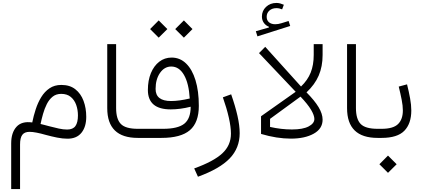

<svg xmlns="http://www.w3.org/2000/svg" viewBox="-20 -933 2858 1299"><path d="M395 -358.4Q452.6 -358.4 489.7 -329.1Q526.9 -299.8 545.2 -250.7Q563.5 -201.7 563.5 -142.6Q563.5 -74.7 531 -34.7Q498.5 5.4 437 5.4Q403.8 5.4 366.2 -2.2Q328.6 -9.8 289.1 -20.5Q255.4 -30.3 227.5 -35.6Q199.7 -41 180.2 -41Q146 -41 130.9 -20.8Q115.7 -0.5 115.7 44.4V346.2H55.7V37.1Q55.7 -35.6 91.6 -75.2Q127.4 -114.7 198.2 -104.5Q207 -148.9 221.7 -193.8Q236.3 -238.8 259 -275.9Q281.7 -313 315.2 -335.7Q348.6 -358.4 395 -358.4ZM394 -297.9Q359.4 -297.9 335.7 -278.6Q312 -259.3 296.6 -228.5Q281.2 -197.8 271.2 -162.4Q261.2 -127 254.4 -94.2Q267.6 -90.8 283.2 -86.9Q298.8 -83 312.5 -79.1Q348.1 -69.8 378.2 -63.2Q408.2 -56.6 434.1 -56.6Q473.6 -56.6 490.5 -80.6Q507.3 -104.5 507.3 -151.9Q507.3 -189.9 495.6 -223.1Q483.9 -256.3 459 -277.1Q434.1 -297.9 394 -297.9Z M705.6 -634.3H765.6V-202.1Q765.6 -127.4 797.4 -94.5Q829.1 -61.5 912.1 -61.5H912.6V0H912.1Q705.6 0 705.6 -201.2Z M995.6 -736.3 1053.7 -794.9 1112.3 -736.3 1053.7 -678.2ZM1165.5 -736.3 1224.1 -794.9 1282.2 -736.3 1224.1 -678.2ZM912.6 -61.5H1083Q1184.1 -61.5 1227.1 -96.2Q1270 -130.9 1270 -210.9Q1199.2 -192.9 1135.3 -192.9Q980.5 -192.9 980.5 -324.2Q980.5 -389.2 1001 -438.5Q1021.5 -487.8 1057.6 -515.6Q1093.8 -543.5 1141.1 -543.5Q1197.8 -543.5 1239 -503.4Q1280.3 -463.4 1302.7 -390.1Q1325.2 -316.9 1325.2 -216.8Q1325.2 -104 1264.4 -52Q1203.6 0 1072.3 0H912.6Q899.9 0 899.9 -30.8Q899.9 -61.5 912.6 -61.5ZM1263.7 -266.6Q1257.8 -368.7 1224.9 -425.8Q1191.9 -482.9 1138.7 -482.9Q1092.8 -482.9 1062.7 -439.9Q1032.7 -397 1032.7 -331.1Q1032.7 -249.5 1137.2 -249.5Q1190.9 -249.5 1263.7 -266.6Z M1487.8 -274.4 1543.9 -294.9Q1571.8 -215.3 1586.7 -149.4Q1601.6 -83.5 1601.6 -31.7Q1601.6 68.4 1534.2 138.7Q1466.8 209 1319.3 262.7L1293.9 206.5Q1425.3 159.2 1483.9 104.7Q1542.5 50.3 1542.5 -28.8Q1542.5 -73.7 1528.1 -137.5Q1513.7 -201.2 1487.8 -274.4Z M1900.4 -900.9 1888.7 -869.6Q1879.9 -873.5 1870.4 -875.7Q1860.8 -877.9 1850.1 -877.9Q1821.3 -877.9 1802.7 -861.6Q1784.2 -845.2 1784.2 -819.3Q1784.2 -795.4 1800 -782.2Q1815.9 -769 1842.3 -769Q1861.8 -769 1883.8 -775.9L1932.6 -791L1943.4 -757.3L1721.7 -687L1710.9 -721.7L1799.3 -747.1V-752Q1777.8 -760.3 1764.9 -778.6Q1752 -796.9 1752 -820.8Q1752 -859.9 1780 -886.5Q1808.1 -913.1 1850.6 -913.1Q1863.3 -913.1 1875.7 -909.7Q1888.2 -906.2 1900.4 -900.9ZM1774.4 -616.2 2016.6 -347.7Q2061.5 -390.6 2082 -441.9Q2102.5 -493.2 2102.5 -561V-634.3H2162.6V-561Q2162.6 -482.9 2136.2 -421.6Q2109.9 -360.4 2053.7 -308.1Q2108.4 -252.9 2135.5 -207.8Q2162.6 -162.6 2162.6 -123.5Q2162.6 -62 2102.5 -28.6Q2042.5 4.9 1947.8 4.9Q1853 4.9 1746.1 -26.9V-146.5L1980.5 -312L1732.4 -573.7ZM2013.2 -279.3 1807.1 -128.9V-74.2Q1882.8 -57.1 1955.1 -57.1Q2029.3 -57.1 2068.1 -77.6Q2106.9 -98.1 2106.9 -127.9Q2106.9 -152.3 2084.5 -190.2Q2062 -228 2013.2 -279.3Z M2328.1 -634.3H2388.2V-202.1Q2388.2 -127.4 2419.9 -94.5Q2451.7 -61.5 2534.7 -61.5H2535.2V0H2534.7Q2328.1 0 2328.1 -201.2Z M2733.9 -362.3Q2746.6 -312 2754.6 -267.3Q2762.7 -222.7 2762.7 -185.5Q2762.7 -96.7 2715.6 -48.3Q2668.5 0 2562 0H2535.2Q2522.5 0 2522.5 -30.8Q2522.5 -61.5 2535.2 -61.5H2562Q2640.1 -61.5 2672.9 -93.5Q2705.6 -125.5 2705.6 -186Q2705.6 -217.8 2697.5 -258.5Q2689.5 -299.3 2677.7 -347.2ZM2546.9 178.2 2605 119.6 2663.6 178.2 2605 236.3Z"/></svg>

Font: Estedad-FD Light
Style: Regular
Weight: 300
Designer: Amin Abedi
Version: Version 7.3